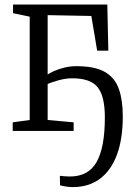

<svg xmlns="http://www.w3.org/2000/svg" viewBox="-20 -562 576 824"><path d="M292 241Q279.5 241 262.5 238.5Q245.5 236 237.5 233L237 192.5Q244 193.5 256.5 194.5Q269 195.5 280 195.5Q359.5 195.5 394.8 133Q430 70.5 430 -58.5Q430 -149 399.2 -187.5Q368.5 -226 289.5 -226Q262.5 -226 230.5 -217.2Q198.5 -208.5 179.5 -199V-239Q191.5 -248 211.8 -257Q232 -266 257 -272Q282 -278 308.5 -278Q387.5 -278 430.5 -253Q473.5 -228 490.2 -179.8Q507 -131.5 507 -63Q507 34.5 481.8 102.2Q456.5 170 408.5 205.5Q360.5 241 292 241ZM34.5 0V-37L107.5 -47V-490.5L36 -505.5V-542.5H440.5L445 -344.5H397L372 -493.5L184.5 -497V-47L296 -37V0Z"/></svg>

Font: Merriweather 48pt Light
Style: Regular
Weight: 300
Version: Version 2.100